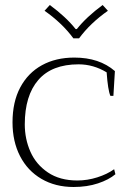

<svg xmlns="http://www.w3.org/2000/svg" viewBox="-20 -737 502 767"><path d="M158 -694 179 -717Q244 -669 282 -621H287Q325 -669 390 -717L411 -694Q340 -644 296 -584H273Q229 -644 158 -694ZM30 -248Q30 -330 61 -388Q92 -446 147.5 -476.5Q203 -507 277 -507Q377 -507 439 -453L433 -354H421Q411 -377 406 -448Q353 -480 294 -480Q187 -480 133 -417.5Q79 -355 79 -240Q79 -182 101.5 -131Q124 -80 171.5 -48Q219 -16 289 -16Q329 -16 368.5 -28.5Q408 -41 436 -61L441 -41Q415 -19 371.5 -4.5Q328 10 274 10Q201 10 145.5 -22.5Q90 -55 60 -113.5Q30 -172 30 -248Z"/></svg>

Font: Trirong ExtraLight
Style: Regular
Weight: 275
Designer: Katatrad Team
Foundry: CadsonDemak
Version: Version 1.001